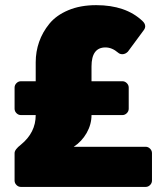

<svg xmlns="http://www.w3.org/2000/svg" viewBox="-20 -737 640 757"><path d="M462.5 -283.3H340.8Q340.8 -246.7 321.7 -212.9Q302.5 -179.2 270.8 -158.3H554.2Q564.2 -158.3 571.7 -150.8Q579.2 -143.3 579.2 -133.3V-25Q579.2 -15 571.7 -7.5Q564.2 0 554.2 0H62.5Q52.5 0 45 -7.5Q37.5 -15 37.5 -25V-133.3Q37.5 -147.5 62.5 -166.7Q120.8 -214.2 120.8 -283.3H62.5Q52.5 -283.3 45 -290.8Q37.5 -298.3 37.5 -308.3V-391.7Q37.5 -401.7 45 -409.2Q52.5 -416.7 62.5 -416.7H120.8V-491.7Q120.8 -533.3 134.2 -571.7Q147.5 -610 174.6 -643.3Q201.7 -676.7 249.2 -696.7Q296.7 -716.7 359.2 -716.7Q475.8 -716.7 541.7 -654.2Q552.5 -644.2 552.5 -633.3Q552.5 -625 545.8 -616.7L484.2 -533.3Q474.2 -523.3 462.5 -523.3Q452.5 -523.3 445.8 -529.2Q421.7 -550 395.8 -550Q340.8 -550 340.8 -475V-416.7H462.5Q472.5 -416.7 480 -409.2Q487.5 -401.7 487.5 -391.7V-308.3Q487.5 -298.3 480 -290.8Q472.5 -283.3 462.5 -283.3Z"/></svg>

Font: BoonTook Mon
Style: Regular
Weight: 400
Designer: Sungsit Sawaiwan
Foundry: FontUni
Version: Version 3.0